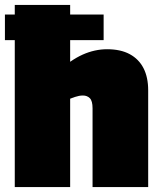

<svg xmlns="http://www.w3.org/2000/svg" viewBox="-27 -760 653 780"><path d="M-7 -597V-701H394V-597ZM33 0V-740H258V-509Q284 -527 308.5 -538Q333 -549 358 -554.5Q383 -560 408 -560Q463 -560 500 -540Q537 -520 556 -483Q575 -446 575 -393V0H349V-320Q349 -350 338 -361Q327 -372 310 -372Q302 -372 294 -370.5Q286 -369 277 -366Q268 -363 258 -359V0Z"/></svg>

Font: Georama ExtraCondensed Thin Black
Style: Regular
Weight: 900
Version: Version 1.001